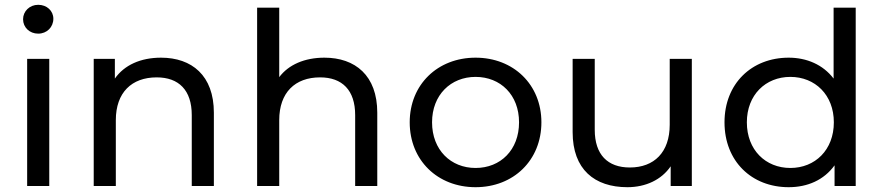

<svg xmlns="http://www.w3.org/2000/svg" viewBox="-20 -774 3673 799"><path d="M185 0V-529H93V0ZM139 -634C175 -634 202 -661 202 -696C202 -729 175 -754 139 -754C103 -754 76 -727 76 -694C76 -660 103 -634 139 -634Z M650 -534C565 -534 497 -503 458 -447V-529H370V0H462V-274C462 -389 528 -452 632 -452C724 -452 778 -399 778 -295V0H870V-305C870 -460 778 -534 650 -534Z M1330 -534C1248 -534 1181 -505 1142 -453V-742H1050V0H1142V-274C1142 -389 1208 -452 1312 -452C1404 -452 1458 -399 1458 -295V0H1550V-305C1550 -460 1458 -534 1330 -534Z M1959 5C2117 5 2233 -107 2233 -265C2233 -422 2117 -534 1959 -534C1801 -534 1685 -422 1685 -265C1685 -107 1801 5 1959 5ZM1959 -75C1856 -75 1778 -150 1778 -265C1778 -379 1856 -454 1959 -454C2063 -454 2140 -379 2140 -265C2140 -150 2063 -75 1959 -75Z M2591 5C2667 5 2733 -26 2771 -82V0H2859V-529H2767V-255C2767 -140 2702 -77 2601 -77C2509 -77 2455 -130 2455 -234V-529H2363V-224C2363 -69 2454 5 2591 5Z M3269 -75C3166 -75 3088 -150 3088 -265C3088 -379 3166 -454 3269 -454C3372 -454 3450 -379 3450 -265C3450 -150 3372 -75 3269 -75ZM3541 -742H3449V-447C3405 -505 3337 -534 3262 -534C3108 -534 2995 -426 2995 -265C2995 -103 3108 5 3262 5C3341 5 3409 -25 3453 -86V0H3541Z"/></svg>

Font: Montserrat-Alt1 Med
Style: Regular
Weight: 500
Designer: Differentunic
Foundry: Differentunic
Version: Version 7.222